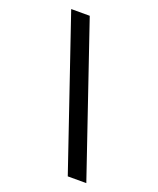

<svg xmlns="http://www.w3.org/2000/svg" viewBox="-169 -946 938 1143"><g transform="rotate(20 300.0 -374.5)"><path d="M519.5 97.5H402L80.5 -845.5H198Z"/></g></svg>

Font: Spline Sans Mono SemiBold
Style: Regular
Weight: 600
Monospace: yes
Version: Version 1.004